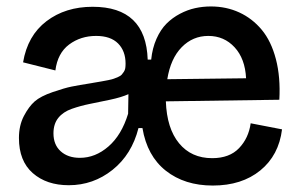

<svg xmlns="http://www.w3.org/2000/svg" viewBox="-20 -555 918 589"><path d="M190.9 13.2Q123 13.2 80.6 -23.9Q38.1 -61 38.1 -131.8Q38.1 -169.9 53.2 -199Q68.4 -228 86.4 -243.9Q104.5 -259.8 141.6 -272.5Q178.7 -285.2 199.2 -289.3Q219.7 -293.5 262.7 -300.3Q264.2 -300.8 265.1 -300.8Q282.2 -303.7 291 -305.2Q299.8 -306.6 311.8 -309.1Q323.7 -311.5 329.6 -313.7Q335.4 -315.9 342.8 -319.1Q350.1 -322.3 353.3 -325.9Q356.4 -329.6 359.9 -334.7Q363.3 -339.8 364.3 -345.9Q365.2 -352.1 365.2 -359.9Q365.2 -398.4 342.3 -421.6Q319.3 -444.8 274.9 -444.8Q227.5 -444.8 192.1 -418.5Q156.7 -392.1 149.9 -338.9L50.8 -363.8Q64.5 -445.8 122.6 -490Q180.7 -534.2 264.2 -534.2Q427.7 -534.2 433.1 -372.1H443.8Q447.3 -407.2 460 -435.8Q472.7 -464.4 490.7 -482.4Q508.8 -500.5 532 -512.7Q555.2 -524.9 578.6 -530Q602.1 -535.2 627 -535.2Q674.3 -535.2 714.1 -516.8Q753.9 -498.5 783 -463.6Q812 -428.7 826.4 -373.5Q840.8 -318.4 836.9 -249L488.8 -244.1Q491.7 -161.1 529.3 -115.5Q566.9 -69.8 630.9 -69.8Q684.1 -69.8 713.4 -100.6Q742.7 -131.3 749 -176.8L845.2 -158.2Q835.4 -78.6 778.6 -32.2Q721.7 14.2 632.8 14.2Q546.4 14.2 488.8 -31.2Q431.2 -76.7 417 -162.1H404.8Q384.3 -81.1 325.2 -33.9Q266.1 13.2 190.9 13.2ZM619.1 -444.8Q571.3 -444.8 537.4 -410.2Q503.4 -375.5 493.2 -312L734.9 -314.9Q731.9 -375 699.7 -409.9Q667.5 -444.8 619.1 -444.8ZM225.1 -70.8Q272.5 -70.8 312.7 -105.7Q353 -140.6 373 -206.1L374 -266.1Q352.1 -256.3 317.4 -249Q282.7 -241.7 254.9 -236.1Q227.1 -230.5 200.4 -221.2Q173.8 -211.9 158.9 -193.4Q144 -174.8 144 -146Q144 -110.8 166.3 -90.8Q188.5 -70.8 225.1 -70.8Z"/></svg>

Font: Bricolage Grotesque Medium
Style: Regular
Weight: 500
Designer: Mathieu Triay
Foundry: Atelier Triay
Version: Version 1.000;gftools[0.9.30]